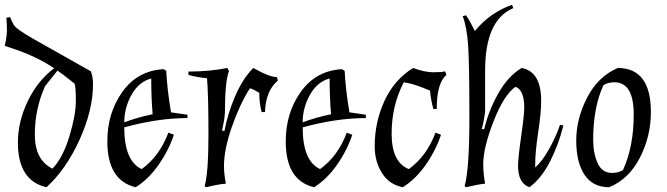

<svg xmlns="http://www.w3.org/2000/svg" viewBox="-26 -770 2796 805"><path d="M364 -418Q364 -308 307.5 -184Q251 -60 169 15Q49 -12 49 -173Q49 -260 90.5 -346Q132 -432 201 -484Q123 -536 20 -569L-6 -578Q3 -618 3 -642Q3 -666 1 -696L17 -698Q21 -684 32 -665.5Q43 -647 114 -607L355 -471Q364 -447 364 -418ZM163 -409Q120 -313 120 -206Q120 -99 194 -63Q238 -109 265 -198.5Q292 -288 292 -345.5Q292 -403 287 -419Q235 -461 215 -474Z M760 -275Q637 -275 495 -236Q495 -95 568 -61Q643 -115 680 -214L703 -205Q681 -139 639 -79Q597 -19 543 15Q424 -13 424 -177Q424 -297 487.5 -385.5Q551 -474 660 -480L671 -473Q675 -394 691 -299L760 -289ZM495 -257Q550 -278 614 -291Q608 -361 608 -441Q556 -427 525.5 -372.5Q495 -318 495 -257Z M1061 -381Q1036 -396 1022 -400Q980 -335 946.5 -239Q913 -143 913 -74Q913 -42 921 0Q892 2 838 15L832 10Q848 -45 848 -207.5Q848 -370 842 -442Q804 -445 764 -456V-470Q853 -470 927 -485L934 -472Q917 -428 917 -296Q915 -267 905 -222L915 -221Q929 -295 960.5 -368Q992 -441 1036 -485L1049 -478Q1105 -447 1135 -447L1139 -432Q1088 -390 1085 -300H1071Q1061 -338 1061 -381Z M1508 -275Q1385 -275 1243 -236Q1243 -95 1316 -61Q1391 -115 1428 -214L1451 -205Q1429 -139 1387 -79Q1345 -19 1291 15Q1172 -13 1172 -177Q1172 -297 1235.5 -385.5Q1299 -474 1408 -480L1419 -473Q1423 -394 1439 -299L1508 -289ZM1243 -257Q1298 -278 1362 -291Q1356 -361 1356 -441Q1304 -427 1273.5 -372.5Q1243 -318 1243 -257Z M1545 -157Q1545 -258 1586 -347Q1627 -436 1706 -485Q1755 -467 1791 -467Q1827 -467 1840 -471L1846 -456Q1805 -422 1805 -313H1791Q1780 -353 1777 -390L1750 -401Q1703 -420 1667 -425Q1616 -328 1616 -209Q1616 -90 1688 -61Q1763 -115 1800 -214L1823 -205Q1801 -139 1759 -79Q1717 -19 1663 15Q1606 4 1575.5 -44.5Q1545 -93 1545 -157Z M1922 10Q1942 -59 1942 -278Q1942 -497 1937 -576Q1932 -655 1914 -702L1928 -706Q1946 -679 1965 -640Q2028 -717 2121 -750L2126 -736Q2008 -686 2008 -475V-303Q2003 -262 1994 -229L2004 -228Q2022 -305 2063 -378Q2104 -451 2161 -485Q2243 -470 2243 -347Q2243 -298 2230.5 -215.5Q2218 -133 2218 -84V-68Q2248 -94 2277.5 -147.5Q2307 -201 2322 -247L2336 -244Q2317 -166 2281 -94.5Q2245 -23 2194 15Q2146 -1 2146 -76Q2146 -107 2159 -197.5Q2172 -288 2172 -319Q2172 -393 2135 -406Q2086 -371 2043 -260.5Q2000 -150 2000 -81Q2000 -42 2008 0Q1983 2 1928 15Z M2586 -57Q2631 -155 2631 -290Q2631 -425 2550 -425Q2523 -425 2504 -413Q2461 -319 2461 -184Q2461 -128 2479.5 -86.5Q2498 -45 2540 -45Q2567 -45 2586 -57ZM2564 -485Q2703 -485 2703 -300Q2703 -199 2657 -109Q2611 -19 2528 15Q2459 15 2424.5 -37.5Q2390 -90 2390 -181Q2390 -272 2435.5 -360.5Q2481 -449 2564 -485Z"/></svg>

Font: Almendra
Style: Italic
Weight: 400
Italic angle: -12°
Designer: Ana Sanfelippo
Foundry: Ana Sanfelippo
Version: Version 1.004